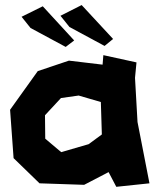

<svg xmlns="http://www.w3.org/2000/svg" viewBox="-20 -718 605 752"><path d="M218.8 -334 288.1 -343.8 375 -318.4 378.9 -191.4 327.1 -153.3 219.7 -122.1 157.2 -174.8 156.2 -266.6ZM381.8 -464.8 250 -480.5 127.9 -439.5 19.5 -288.1 33.2 -98.6 134.8 0 309.6 5.9 405.3 -43.9 435.5 13.7 565.4 0 518.6 -240.2 508.8 -413.1 514.6 -473.6 384.8 -502ZM216.8 -656.2 252 -612.3 389.6 -538.1 422.9 -565.4 299.8 -698.2ZM64.5 -652.3 99.6 -608.4 237.3 -534.2 270.5 -559.6 147.5 -693.4Z"/></svg>

Font: MaokenAssortedSans-Lite
Style: Lite
Weight: 400
Version: Version 1.400